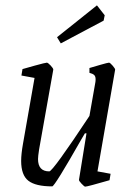

<svg xmlns="http://www.w3.org/2000/svg" viewBox="-20 -688 506 717"><path d="M344 -48 393 -39 389 -15Q306 9 298 9Q295 9 284.5 -2Q274 -13 275 -17L303 -190H297L284 -168Q184 8 175 8Q113 8 86 -13Q59 -34 59 -87Q59 -113 66 -152L109 -397L60 -406L64 -430Q70 -432 110 -443Q150 -454 155 -454Q159 -454 169 -443.5Q179 -433 179 -428L126 -130Q122 -104 122 -94Q122 -48 164 -48Q177 -48 314 -255L336 -380Q337 -385 337 -392Q337 -403 331.5 -408Q326 -413 314 -416V-434Q327 -438 355 -446Q383 -454 387 -454Q391 -454 400.5 -443Q410 -432 410 -428ZM193 -549 342 -668 371 -631 367 -611 207 -526Z"/></svg>

Font: Grenze Light
Style: Italic
Weight: 300
Italic angle: -10°
Designer: Renata Polastri
Foundry: Omnibus-Type
Version: Version 1.002; ttfautohint (v1.8)